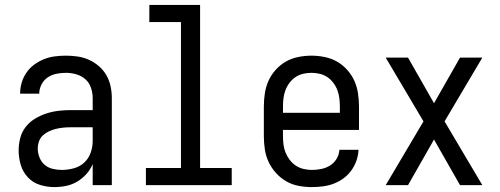

<svg xmlns="http://www.w3.org/2000/svg" viewBox="-20 -755 2040 783"><path d="M202 8Q172 8 143 -1Q114 -10 93.5 -32Q73 -54 64.5 -83Q56 -112 56 -141Q56 -167 62.5 -192Q69 -217 84.5 -237Q100 -257 122 -270.5Q144 -284 168.5 -292Q193 -300 218 -303Q243 -306 269 -306H358V-355Q358 -376 351 -397Q344 -418 328 -432Q312 -446 291 -452Q270 -458 249 -458Q229 -458 209.5 -454Q190 -450 174 -439Q158 -428 149 -410Q140 -392 140 -373H62Q62 -396 68.5 -418Q75 -440 88 -459Q101 -478 119.5 -491.5Q138 -505 159 -513.5Q180 -522 203 -525Q226 -528 249 -528Q273 -528 297 -524.5Q321 -521 343 -511Q365 -501 383.5 -485Q402 -469 414 -448Q426 -427 431 -403Q436 -379 436 -355V0H358V-86Q349 -64 332.5 -45.5Q316 -27 295 -14.5Q274 -2 250 3Q226 8 202 8ZM232 -62Q256 -62 280.5 -68.5Q305 -75 323 -91.5Q341 -108 349.5 -131.5Q358 -155 358 -180V-236H269Q254 -236 238.5 -234.5Q223 -233 208.5 -229.5Q194 -226 180 -219.5Q166 -213 155 -203Q144 -193 139 -178.5Q134 -164 134 -149Q134 -131 141 -113Q148 -95 162 -83Q176 -71 194.5 -66.5Q213 -62 232 -62Z M575 0V-70H718V-665H589V-735H796V-70H925V0Z M1252 8Q1225 8 1198 3Q1171 -2 1147.5 -15.5Q1124 -29 1105.5 -49.5Q1087 -70 1075.5 -94.5Q1064 -119 1060 -146Q1056 -173 1056 -200V-320Q1056 -347 1060 -374Q1064 -401 1075 -425.5Q1086 -450 1104.5 -470.5Q1123 -491 1146 -504Q1169 -517 1196 -522.5Q1223 -528 1250 -528Q1277 -528 1304 -522.5Q1331 -517 1354 -504Q1377 -491 1395.5 -470.5Q1414 -450 1425 -425.5Q1436 -401 1440 -374Q1444 -347 1444 -320V-225H1134V-200Q1134 -183 1136 -166Q1138 -149 1144.5 -133Q1151 -117 1161.5 -103Q1172 -89 1186.5 -79.5Q1201 -70 1218 -66Q1235 -62 1252 -62Q1271 -62 1290.5 -66Q1310 -70 1326 -80Q1342 -90 1352.5 -107Q1363 -124 1364 -144H1442Q1441 -121 1433.5 -99.5Q1426 -78 1412.5 -59.5Q1399 -41 1380.5 -27.5Q1362 -14 1341 -6Q1320 2 1297 5Q1274 8 1252 8ZM1366 -295V-320Q1366 -337 1364 -354Q1362 -371 1356 -387Q1350 -403 1339.5 -417Q1329 -431 1315 -440.5Q1301 -450 1284 -454Q1267 -458 1250 -458Q1233 -458 1216 -454Q1199 -450 1185 -440.5Q1171 -431 1160.5 -417Q1150 -403 1144 -387Q1138 -371 1136 -354Q1134 -337 1134 -320V-295Z M1553 0 1707 -260 1553 -520H1644L1750 -334L1856 -520H1947L1793 -260L1947 0H1856L1750 -186L1644 0Z"/></svg>

Font: Iosevka www.saffi
Style: Regular
Weight: 400
Monospace: yes
Designer: Belleve Invis
Foundry: Belleve Invis
Version: Version 22.0.2; ttfautohint (v1.8.3)